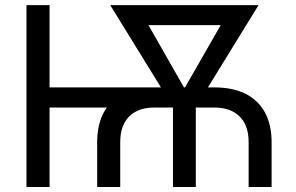

<svg xmlns="http://www.w3.org/2000/svg" viewBox="-20 -748 1182 768"><path d="M368.7 0V-178.7Q368.7 -249 395 -298.1Q421.4 -347.2 472.9 -372.8Q524.4 -398.4 598.1 -398.4H836.9Q911.1 -398.4 962.2 -372.8Q1013.2 -347.2 1039.8 -298.1Q1066.4 -249 1066.4 -178.7V0H974.6V-179.7Q974.6 -246.1 938.5 -282Q902.3 -317.9 836.4 -317.9H598.1Q532.2 -317.9 496.6 -282Q460.9 -246.1 460.9 -179.7V0ZM85.9 0V-727.5H178.2V0ZM156.2 -317.9V-398.4H618.2V-317.9ZM671.9 0V-380.9H763.2V0ZM682.1 -303.7 420.9 -727.5H528.3L749 -340.3L734.4 -303.7ZM700.2 -303.7 689 -344.2 908.7 -727.5H1014.2L753.4 -303.7ZM489.7 -647.5V-727.5H938V-647.5Z"/></svg>

Font: Inter 16pt
Style: Regular
Weight: 400
Version: Version 4.001;git-66647c0bb